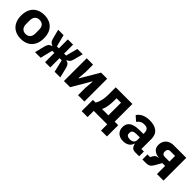

<svg xmlns="http://www.w3.org/2000/svg" viewBox="263 -1731 3075 3075"><g transform="rotate(45 1800.0 -194.0)"><path d="M300 12Q220 12 161.5 -20.5Q103 -53 72 -114Q41 -175 41 -258Q41 -342 72 -402.5Q103 -463 161.5 -495.5Q220 -528 300 -528Q381 -528 439 -495.5Q497 -463 528 -402.5Q559 -342 559 -258Q559 -175 528 -114Q497 -53 439 -20.5Q381 12 300 12ZM300 -98Q350 -98 378 -129Q406 -160 406 -217V-299Q406 -356 378 -387Q350 -418 300 -418Q251 -418 222.5 -387Q194 -356 194 -299V-217Q194 -160 222.5 -129Q251 -98 300 -98Z M841 -210H792L741 0H614L656 -170Q666 -210 683.5 -231.5Q701 -253 737 -262V-269Q709 -278 691.5 -297.5Q674 -317 665 -351L622 -516H744L796 -313H841V-516H959V-313H1004L1057 -516H1178L1135 -351Q1126 -317 1109 -297.5Q1092 -278 1063 -269V-262Q1099 -253 1116.5 -231.5Q1134 -210 1144 -170L1186 0H1058L1008 -210H959V0H841Z M1268 0V-516H1412V-350L1400 -198H1406L1436 -249L1593 -516H1732V0H1588V-166L1600 -318H1594L1591 -313L1407 0Z M1810 -115H1870Q1887 -141 1899.5 -176.5Q1912 -212 1919 -257.5Q1926 -303 1926 -358V-516H2303V-115H2383V140H2249V0H1944V140H1810ZM2160 -115V-401H2059V-354Q2059 -302 2054 -257.5Q2049 -213 2039.5 -177Q2030 -141 2017 -115Z M2887 0Q2838 0 2815.5 -22.5Q2793 -45 2782 -85L2780 -91H2775Q2762 -41 2719.5 -14.5Q2677 12 2618 12Q2543 12 2497.5 -29Q2452 -70 2452 -143Q2452 -197 2478.5 -232Q2505 -267 2557 -284Q2609 -301 2684 -301H2767V-327Q2767 -373 2745.5 -396.5Q2724 -420 2673 -420Q2627 -420 2597.5 -402Q2568 -384 2547 -355L2466 -427Q2492 -471 2548 -499.5Q2604 -528 2690 -528Q2796 -528 2855.5 -479.5Q2915 -431 2915 -333V-108H2972V0ZM2674 -85Q2700 -85 2721 -93.5Q2742 -102 2754.5 -119Q2767 -136 2767 -160V-221H2688Q2644 -221 2620.5 -205.5Q2597 -190 2597 -161V-141Q2597 -114 2618 -99.5Q2639 -85 2674 -85Z M3045 -115H3105L3130 -159Q3143 -181 3162.5 -191Q3182 -201 3207 -201V-207Q3143 -213 3101.5 -247.5Q3060 -282 3060 -346Q3060 -424 3109.5 -470Q3159 -516 3235 -516H3523V0H3375V-185H3311L3249 -75Q3225 -32 3197 -16Q3169 0 3124 0H3045ZM3375 -411H3265Q3238 -411 3223.5 -394Q3209 -377 3209 -357V-334Q3209 -315 3223.5 -299Q3238 -283 3265 -283H3375Z"/></g></svg>

Font: Lilex
Style: Regular
Weight: 400
Monospace: yes
Designer: Mike Abbink, Paul van der Laan, Pieter van Rosmalen, Mikhael Khrustik
Foundry: Mikhael Khrustik
Version: Version 2.510